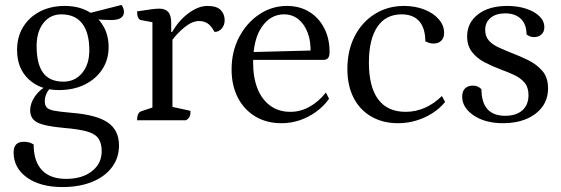

<svg xmlns="http://www.w3.org/2000/svg" viewBox="-20 -486 2269 776"><path d="M232 270Q143 270 89 231.5Q35 193 35 130Q35 87 76 87Q87 87 97 89.5Q107 92 116 98Q116 166 149.5 201.5Q183 237 247 237Q312 237 351.5 206Q391 175 391 125Q391 93 378 74Q365 55 332 45.5Q299 36 239 31Q160 24 131 9Q102 -6 102 -40Q102 -69 121.5 -97Q141 -125 173 -141L188 -134Q175 -123 168 -108Q161 -93 161 -77Q161 -61 168.5 -52Q176 -43 199.5 -38.5Q223 -34 270 -30Q370 -22 415.5 9Q461 40 461 102Q461 152 432.5 190Q404 228 352.5 249Q301 270 232 270ZM218 -122Q142 -122 95.5 -166Q49 -210 49 -284Q49 -337 73.5 -377Q98 -417 141.5 -439.5Q185 -462 242 -462Q295 -462 334.5 -441Q374 -420 396.5 -382.5Q419 -345 419 -296Q419 -245 393.5 -206Q368 -167 323 -144.5Q278 -122 218 -122ZM236 -156Q283 -156 312 -191Q341 -226 341 -283Q341 -353 312.5 -390.5Q284 -428 228 -428Q183 -428 155.5 -393Q128 -358 128 -300Q128 -227 154.5 -191.5Q181 -156 236 -156ZM429 -405Q415 -405 396 -406Q377 -407 360 -409.5Q343 -412 333 -416L326 -429L471 -466Q476 -460 478.5 -452Q481 -444 481 -438Q481 -405 429 -405Z M534 0Q534 -30 550 -36L607 -55L596 -38V-409L608 -394L549 -405Q542 -407 538 -415.5Q534 -424 534 -440Q573 -446 592 -448.5Q611 -451 624 -451Q648 -451 660 -437.5Q672 -424 672 -393V-351L666 -357H676Q703 -404 742.5 -433Q782 -462 818 -462Q856 -462 872 -445.5Q888 -429 888 -404Q888 -385 876.5 -371Q865 -357 847 -357Q833 -383 818 -392Q803 -401 785 -401Q757 -401 726 -376Q695 -351 670 -316L677 -335V-39L663 -57L750 -38Q750 -23 746.5 -15Q743 -7 732 0Z M1118 12Q1057 12 1011.5 -15.5Q966 -43 941 -92Q916 -141 916 -205Q916 -278 946.5 -336Q977 -394 1028 -428Q1079 -462 1139 -462Q1191 -462 1229.5 -438.5Q1268 -415 1290 -373Q1312 -331 1312 -276Q1312 -257 1305 -250.5Q1298 -244 1289 -244H974V-275L1246 -282L1235 -271Q1237 -319 1223.5 -354Q1210 -389 1185.5 -408.5Q1161 -428 1128 -428Q1073 -428 1038 -377Q1003 -326 1003 -233Q1003 -173 1020.5 -128.5Q1038 -84 1072 -59Q1106 -34 1154 -34Q1194 -34 1231 -54.5Q1268 -75 1297 -112L1310 -87Q1289 -57 1258 -34.5Q1227 -12 1191.5 0Q1156 12 1118 12Z M1589 12Q1527 12 1480.5 -15Q1434 -42 1409 -91Q1384 -140 1384 -207Q1384 -282 1413.5 -339.5Q1443 -397 1495 -429.5Q1547 -462 1613 -462Q1658 -462 1695 -447.5Q1732 -433 1753.5 -408Q1775 -383 1775 -353Q1775 -333 1763.5 -321.5Q1752 -310 1732 -310Q1723 -310 1715 -312.5Q1707 -315 1699 -319Q1699 -372 1674.5 -400Q1650 -428 1603 -428Q1539 -428 1505 -377.5Q1471 -327 1471 -233Q1471 -135 1508.5 -84.5Q1546 -34 1620 -34Q1660 -34 1697.5 -50.5Q1735 -67 1766 -98L1779 -74Q1758 -48 1727.5 -28.5Q1697 -9 1661.5 1.5Q1626 12 1589 12Z M2014 12Q1941 12 1894.5 -19.5Q1848 -51 1848 -95Q1848 -118 1860 -129Q1872 -140 1890 -140Q1913 -140 1926 -125Q1926 -72 1950 -45Q1974 -18 2022 -18Q2066 -18 2091 -40Q2116 -62 2116 -102Q2116 -133 2100 -152Q2084 -171 2058 -183Q2032 -195 2002 -206Q1970 -218 1939 -234Q1908 -250 1888 -275.5Q1868 -301 1868 -339Q1868 -394 1912 -428Q1956 -462 2030 -462Q2072 -462 2106 -451Q2140 -440 2160 -420.5Q2180 -401 2180 -376Q2180 -357 2168 -346.5Q2156 -336 2138 -336Q2122 -336 2108 -347Q2108 -388 2085 -410Q2062 -432 2022 -432Q1985 -432 1963 -414Q1941 -396 1941 -365Q1941 -339 1955.5 -322.5Q1970 -306 1994 -295Q2018 -284 2045 -273Q2080 -260 2114.5 -243Q2149 -226 2172 -199.5Q2195 -173 2195 -129Q2195 -86 2172 -54.5Q2149 -23 2108 -5.5Q2067 12 2014 12Z"/></svg>

Font: Petrona
Style: Regular
Weight: 400
Designer: Ringo R. Seeber
Foundry: Ringo R. Seeber
Version: Version 2.001; ttfautohint (v1.8.3)